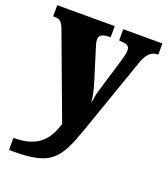

<svg xmlns="http://www.w3.org/2000/svg" viewBox="-141 -634 833 954"><g transform="rotate(20 275.0 -157.0)"><path d="M18 158V222H39C239 222 274 174 336 -3L477 -407C494 -455 516 -476 549 -477H553V-536H346V-477L350 -476C387 -474 402 -469 402 -444C402 -430 395 -401 391 -389L336 -207C330 -189 326 -166 322 -137C320 -161 313 -201 300 -241L251 -399C246 -414 241 -430 241 -444C241 -465 256 -477 296 -477H301V-536H-3V-477H2C30 -477 43 -471 57 -432L222 11C194 97 151 158 18 158Z"/></g></svg>

Font: Noto Serif Georgian SemiCondensed Black
Style: Regular
Weight: 900
Width: 4
Designer: Monotype Design Team, Akaki Razmadze
Foundry: Google LLC
Version: Version 2.003